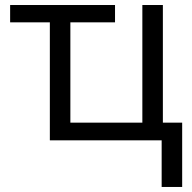

<svg xmlns="http://www.w3.org/2000/svg" viewBox="-20 -554 757 758"><path d="M20 -534.2H434.1V-465.8H257.8V-69.8H542V-534.2H623V-69.8H699.2V184.1H618.2V0H176.8V-465.8H20Z"/></svg>

Font: OpenSansEmoji
Style: Regular
Weight: 400
Foundry: MorbZ
Version: Version 1.000;PS 001.000;hotconv 1.0.70;makeotf.lib2.5.58329